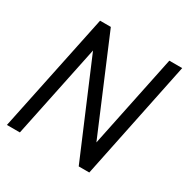

<svg xmlns="http://www.w3.org/2000/svg" viewBox="-157 -822 937 959"><g transform="rotate(30 312.0 -342.0)"><path d="M82.5 0H7.8L150.4 -683.6H212.4L438.5 -147.9L549.8 -683.6H624L482.9 0H421.9L194.3 -537.1Z"/></g></svg>

Font: Anka/Coder
Style: Italic
Weight: 400
Italic angle: -12°
Monospace: yes
Version: Version 001.100